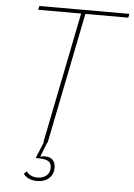

<svg xmlns="http://www.w3.org/2000/svg" viewBox="-60 -743 689 990"><g transform="rotate(5 284.5 -248.0)"><path d="M170 202Q144 202 125 192.5Q106 183 99 170L113 157Q132 184 170 184Q197 184 215.5 169.5Q234 155 234 128Q234 110 223.5 99Q213 88 187 86L153 84L187 0H185L321 -678H99L103 -698H569L565 -678H343L207 0H205L176 73L178 75Q183 73 190 72.5Q197 72 202 72Q227 72 240.5 86.5Q254 101 254 127Q254 160 231 181Q208 202 170 202Z"/></g></svg>

Font: IBM Plex Sans Condensed Thin
Style: Italic
Weight: 100
Width: 3
Italic angle: -11°
Designer: Mike Abbink, Paul van der Laan, Pieter van Rosmalen
Foundry: Bold Monday
Version: Version 1.3